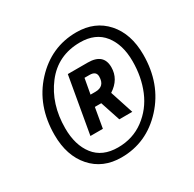

<svg xmlns="http://www.w3.org/2000/svg" viewBox="-146 -846 969 961"><g transform="rotate(-30 338.5 -365.0)"><path d="M293 -37Q186 -37 122 -109.5Q58 -182 58 -302Q58 -471 160.5 -582Q263 -693 409 -693Q516 -693 580 -621Q644 -549 644 -429Q644 -260 541.5 -148.5Q439 -37 293 -37ZM400 -640Q271 -640 196 -542Q121 -444 121 -304Q121 -207 167 -148Q213 -89 303 -89Q389 -89 453.5 -137Q518 -185 549.5 -260.5Q581 -336 581 -427Q581 -523 535 -581.5Q489 -640 400 -640ZM453 -208H378L340 -323H303L283 -208H211L268 -533H383Q474 -533 474 -454Q474 -385 409 -343ZM360 -475H331L315 -387H343Q398 -387 398 -444Q398 -475 360 -475Z"/></g></svg>

Font: Cabin
Style: Medium Italic
Weight: 500
Designer: Pablo Impallari
Foundry: Pablo Impallari. www.impallari.com Igino Marini. www.ikern.com
Version: Version 1.005